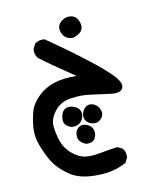

<svg xmlns="http://www.w3.org/2000/svg" viewBox="-75 -372 650 764"><g transform="rotate(-10 250.0 10.5)"><path d="M49.3 170.9Q38.6 142.1 38.6 114.7Q38.6 106 39.1 98.6Q42.5 63.5 50.3 35.2Q58.6 5.9 87.4 -22Q116.2 -49.8 154.8 -61.5Q187 -72.3 242.7 -72.3Q243.2 -72.3 243.7 -72.3Q142.6 -140.1 104.5 -169.9Q98.1 -177.7 95.9 -185.5Q93.8 -193.4 93.8 -198.5Q93.8 -203.6 94.2 -207.5L104 -227.1L105 -228Q118.2 -238.3 135.7 -238.3Q138.7 -238.3 143.6 -237.8Q246.6 -167.5 329.1 -101.6Q363.3 -73.7 384.3 -53.2Q414.6 -22.9 416 -5.9Q416 -4.4 416 -2.4Q416 7.3 409.7 13.7Q400.9 22.5 380.4 22.5Q374.5 22.5 369.6 22L281.2 10.3Q265.6 8.3 249.5 8.3Q227.1 8.3 203.1 12.2Q163.1 18.6 139.6 49.3Q118.7 76.2 118.7 103.5Q118.7 106.9 119.1 110.8Q122.6 143.1 133.8 174.3Q145 204.6 172.6 226.6Q200.2 248.5 227.1 250.5Q233.4 251 240.2 251Q261.7 251 285.2 246.1Q316.4 239.7 354.5 234.9L374.5 244.6L375 245.6Q385.7 256.8 385.7 274.9Q385.7 278.3 385.3 282.7L375 302.7Q339.8 321.8 301.8 327.6Q278.8 331.1 258.8 331.1Q235.8 331.1 225.8 330.1Q215.8 329.1 211.2 328.4Q206.5 327.6 201.9 326.7Q197.3 325.7 192.4 324.7Q183.6 322.3 175.3 319.3Q153.8 312.5 124.5 288.3Q95.2 264.2 78.6 234.9Q62.5 206.5 49.3 170.9ZM214.4 132.8Q223.6 124 235.4 124Q244.6 124 254.9 128.9Q268.1 135.3 273.4 147.9Q276.9 155.3 276.9 163.6Q276.9 171.9 272.9 181.6Q265.6 200.7 239.3 200.7Q235.4 200.7 234.4 200.2Q221.2 195.3 212.9 187Q203.1 177.2 203.1 160.4Q203.1 143.6 214.4 132.8ZM190.4 124.5Q175.3 120.1 167 111.8Q162.6 106.9 160.6 101.1Q158.7 95.2 158.7 91.8Q158.7 78.1 162.1 68.1Q165.5 58.1 171.4 52.7L173.8 50.3Q182.6 43.9 194.3 43.9Q201.2 43.9 208 45.9Q230.5 52.2 236.8 68.4Q239.3 74.2 239.3 80.6Q239.3 91.8 232.4 104.5Q221.7 124.5 193.8 124.5Q192.9 124.5 190.4 124.5ZM242.2 88.4Q242.2 75.7 251 63.5Q261.2 48.8 276.9 48.8Q287.1 48.8 296.4 54.2Q309.1 61 314.9 75.7Q318.4 83.5 318.4 90.8Q318.4 104 307.6 114.7Q296.9 125.5 282.7 125.5Q277.8 125.5 272.9 124.5Q249.5 118.7 243.7 99.6Q242.2 93.8 242.2 88.4ZM209 -269.5Q209 -283.7 219.7 -294.4L223.1 -297.9Q238.3 -310.1 254.9 -310.1Q278.3 -310.1 289.6 -291.5Q294.4 -283.2 296.9 -271Q297.4 -267.1 297.4 -263.7Q297.4 -236.8 258.3 -224.6L257.8 -224.1H256.8Q224.1 -224.1 212.9 -252Q209 -260.7 209 -269.5Z"/></g></svg>

Font: Bakudai
Style: Medium
Weight: 500
Version: Version 1.48